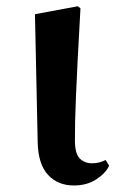

<svg xmlns="http://www.w3.org/2000/svg" viewBox="-20 -567 374 603"><path d="M211.8 15.5Q161.4 15.5 130.6 -18.1Q99.9 -51.7 98.4 -119.2L89.8 -522.4L224.5 -547.4L232.7 -540.7Q227.3 -445.9 223.9 -378.9Q220.6 -311.9 218.6 -265.3Q216.6 -218.6 215.9 -185.7Q215.3 -152.8 215.3 -126.4Q215.3 -84 230.6 -69.1Q245.9 -54.2 268.5 -54.2Q282.7 -54.2 293 -57.2Q303.3 -60.2 311.8 -64.5L322.7 -46.8Q313 -24.2 283.4 -4.4Q253.8 15.5 211.8 15.5Z"/></svg>

Font: Noto Serif HK
Style: Regular
Weight: 200
Designer: Ryoko NISHIZUKA 西塚涼子 (kana & ideographs); Frank Grießhammer (Latin, Greek & Cyrillic); Wenlong ZHANG 张文龙 (bopomofo); San
Foundry: Adobe
Version: Version 2.001;hotconv 1.1.0;makeotfexe 2.6.0